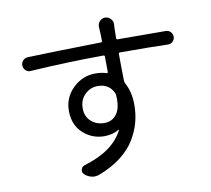

<svg xmlns="http://www.w3.org/2000/svg" viewBox="-88 -889 1130 1027"><g transform="rotate(-10 477.5 -375.5)"><path d="M446.3 -234.4Q489.3 -234.4 513.7 -268.6Q534.2 -296.9 534.2 -347.7Q534.2 -357.4 533.2 -367.2Q533.2 -375 530.3 -381.8Q505.9 -435.5 444.3 -435.5Q404.3 -435.5 374.5 -406.7Q344.7 -377.9 344.7 -332Q344.7 -287.1 374 -260.7Q403.3 -234.4 446.3 -234.4ZM598.6 -591.8H592.8Q585.9 -591.8 585.9 -585Q585.9 -518.6 587.9 -437.5Q587.9 -430.7 591.8 -423.8Q620.1 -373 620.1 -302.7Q620.1 -252.9 607.9 -207.5Q595.7 -162.1 568.4 -116.7Q541 -71.3 490.7 -32.2Q440.4 6.8 370.1 33.2Q357.4 38.1 344.7 38.1Q335.9 38.1 328.1 36.1Q306.6 31.2 290 15.6Q279.3 4.9 283.2 -10.3Q287.1 -25.4 301.8 -30.3Q462.9 -78.1 515.6 -183.6Q516.6 -184.6 515.1 -185.5Q513.7 -186.5 512.7 -185.5Q479.5 -165 433.6 -165Q367.2 -165 318.4 -210Q269.5 -254.9 269.5 -331.1Q269.5 -403.3 321.3 -453.6Q373 -503.9 444.3 -503.9Q475.6 -503.9 503.9 -495.1Q506.8 -494.1 508.8 -496.1Q510.7 -498 510.7 -500Q510.7 -552.7 509.8 -584Q509.8 -590.8 502.9 -590.8Q302.7 -589.8 106.4 -577.1Q90.8 -575.2 79.1 -585.9Q66.4 -597.7 66.4 -614.3Q66.4 -629.9 77.1 -640.6Q88.9 -652.3 104.5 -652.3Q113.3 -653.3 268.6 -657.2Q423.8 -661.1 502 -662.1Q508.8 -662.1 508.8 -668.9Q508.8 -702.1 506.8 -726.6L505.9 -748Q505.9 -763.7 516.6 -775.4Q528.3 -789.1 545.9 -789.1Q564.5 -789.1 577.1 -775.4Q589.8 -761.7 587.9 -743.2L586.9 -726.6Q586.9 -720.7 586.4 -701.7Q585.9 -682.6 585.9 -669.9Q585.9 -663.1 592.8 -663.1H600.6Q645.5 -663.1 853.5 -662.1Q869.1 -662.1 879.9 -651.4Q890.6 -640.6 890.6 -625Q890.6 -609.4 878.9 -598.6Q868.2 -587.9 852.5 -588.9Q760.7 -591.8 598.6 -591.8Z"/></g></svg>

Font: Gen Jyuu Gothic P Regular
Style: Regular
Weight: 400
Designer: [Source Han Sans]
Ryoko NISHIZUKA  (kana & ideographs); Paul D. Hunt (Latin, Greek & Cyrillic); Wenlong ZHANG  (bopomofo
Version: Version 1.002.20150607